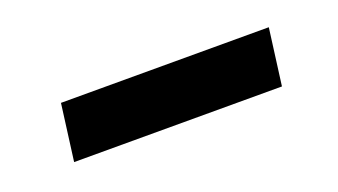

<svg xmlns="http://www.w3.org/2000/svg" viewBox="-27 -452 556 316"><g transform="rotate(-20 250.5 -294.5)"><path d="M67 -245 80 -344H444L431 -245Z"/></g></svg>

Font: Inclusive Sans Medium
Style: Italic
Weight: 500
Italic angle: -7°
Designer: Olivia King
Foundry: Olivia King
Version: Version 2.004